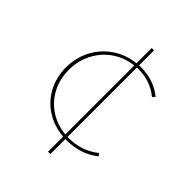

<svg xmlns="http://www.w3.org/2000/svg" viewBox="-191 -661 863 863"><g transform="rotate(45 240.5 -229.5)"><path d="M287 5H280V100H265V4Q204 -1 156 -31.5Q108 -62 81 -112.5Q54 -163 54 -225Q54 -288 81.5 -339.5Q109 -391 157 -423.5Q205 -456 265 -462V-559H280V-464H293Q374 -464 433 -416L422 -404Q365 -450 292 -450H280V-9H288Q371 -9 431 -58L441 -46Q376 5 287 5ZM265 -10V-448Q210 -442 166 -412Q122 -382 96.5 -333.5Q71 -285 71 -226Q71 -168 95.5 -121Q120 -74 164.5 -44.5Q209 -15 265 -10Z"/></g></svg>

Font: Ysabeau SC Thin
Style: Regular
Weight: 200
Designer: Christian Thalmann (Catharsis Fonts)
Version: Version 0.003